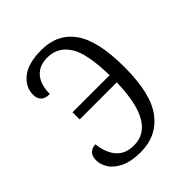

<svg xmlns="http://www.w3.org/2000/svg" viewBox="-162 -639 743 743"><g transform="rotate(-45 209.5 -267.0)"><path d="M34 -91Q34 -134 76 -137Q81 -88 106 -58Q131 -28 179 -28Q299 -28 304 -248H101V-287H304Q302 -408 270.5 -457Q239 -506 182 -506Q137 -506 113 -478Q89 -450 89 -399Q41 -399 41 -443Q41 -485 77.5 -514Q114 -543 186 -543Q274 -543 320.5 -478Q367 -413 367 -268Q367 -123 317 -57Q267 9 179 9Q128 9 95.5 -6.5Q63 -22 48.5 -45Q34 -68 34 -91Z"/></g></svg>

Font: Noto Serif NarrowLight
Style: Regular
Weight: 300
Width: 4
Designer: Monotype Design Team
Foundry: Monotype Imaging Inc.
Version: Version 1.001